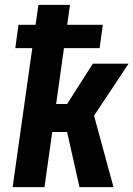

<svg xmlns="http://www.w3.org/2000/svg" viewBox="-20 -770 549 790"><path d="M43 -572 56 -668H403L390 -572ZM32 0 138 -750H268L211 -342H256L362 -508H509L367 -294L447 0H307L256 -227H195L163 0Z"/></svg>

Font: Finlandica SemiBold
Style: Italic
Weight: 600
Italic angle: -8°
Designer: Niklas Ekholm, Juho Hiilivirta, Jaakko Suomalainen
Foundry: Helsinki Type Studio
Version: Version 1.063